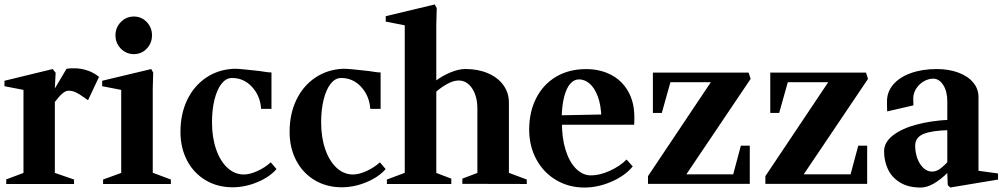

<svg xmlns="http://www.w3.org/2000/svg" viewBox="-22 -826 4501 862"><path d="M6 -20.6 91.4 -52.6 83.4 -41.6V-430.6L91.8 -420.8L-2 -439V-463.4L214.6 -516L227.8 -499.4L223.6 -418.6L218.8 -419.8L276.6 -517Q295 -520.4 320.5 -519.2Q346 -518 372.8 -508.8Q399.6 -499.6 422.6 -480.8L373.2 -376L356.8 -387.6Q333.8 -404.4 318 -411.6Q302.2 -418.8 285.4 -418.8Q273.6 -418.8 259.2 -407.1Q244.8 -395.4 226 -370.4Q219.6 -363.8 210.8 -353.2L224.2 -375.4V-41.6L216.2 -52.6L310.4 -20V0H6Z M440.8 -20 530.2 -52.6 522.2 -29.6V-442.6L530.6 -420.8L436.8 -439V-463.4L657 -516L665.8 -499.8L663.8 -429.8V-30L655.8 -53.4L745.2 -20V0H440.8ZM496.4 -667.4Q496.4 -702.4 520.5 -727.1Q544.6 -751.8 579.5 -751.8Q613.2 -751.8 636.8 -727.1Q660.4 -702.4 660.4 -667.4Q660.4 -632.4 636.8 -607.7Q613.2 -583 579.5 -583Q544.6 -583 520.5 -607.7Q496.4 -632.4 496.4 -667.4Z M788.2 -234Q788.2 -314.2 818.4 -377.3Q848.6 -440.4 903.3 -477.3Q958 -514.2 1028 -517.2Q1043.2 -517.6 1072.2 -514.7Q1101.2 -511.8 1143 -507.2Q1184.4 -500.2 1196.8 -500.8V-337.2H1150.4Q1146.4 -396.2 1108.8 -436.6Q1071.2 -477 1016.8 -475.8Q991.6 -474.6 971.8 -449Q952 -423.4 940.9 -378.5Q929.8 -333.6 929.8 -277Q929.8 -209.2 948.2 -156Q966.6 -102.8 999.1 -72.7Q1031.6 -42.6 1073 -42.6Q1099.4 -42.6 1133.4 -58Q1167.4 -73.4 1193.6 -97.2L1219.4 -67Q1188.6 -31.2 1133.5 -8.2Q1078.4 14.8 1022.2 14.8Q954.2 14.8 900.9 -17Q847.6 -48.8 817.9 -105.4Q788.2 -162 788.2 -234Z M1278.2 -234Q1278.2 -314.2 1308.4 -377.3Q1338.6 -440.4 1393.3 -477.3Q1448 -514.2 1518 -517.2Q1533.2 -517.6 1562.2 -514.7Q1591.2 -511.8 1633 -507.2Q1674.4 -500.2 1686.8 -500.8V-337.2H1640.4Q1636.4 -396.2 1598.8 -436.6Q1561.2 -477 1506.8 -475.8Q1481.6 -474.6 1461.8 -449Q1442 -423.4 1430.9 -378.5Q1419.8 -333.6 1419.8 -277Q1419.8 -209.2 1438.2 -156Q1456.6 -102.8 1489.1 -72.7Q1521.6 -42.6 1563 -42.6Q1589.4 -42.6 1623.4 -58Q1657.4 -73.4 1683.6 -97.2L1709.4 -67Q1678.6 -31.2 1623.5 -8.2Q1568.4 14.8 1512.2 14.8Q1444.2 14.8 1390.9 -17Q1337.6 -48.8 1307.9 -105.4Q1278.2 -162 1278.2 -234Z M1715 -20 1803.2 -53 1795.2 -41.6V-720.6L1803.6 -710.8L1709.8 -729V-753.4L1930 -806L1938.8 -789.8L1936.8 -718V-457.6L1932.6 -462.2Q1964 -485.8 2000.7 -501Q2037.4 -516.2 2068 -516.2Q2124 -516.2 2168.5 -497.2Q2213 -478.2 2237.9 -443.9Q2262.8 -409.6 2262.8 -366V-41.6L2254.8 -53L2343 -20V0L2053.8 -0.6V-24L2129.2 -52.6L2121.2 -41.6V-338Q2121.2 -393.6 2097.7 -429.1Q2074.2 -464.6 2037 -464.6Q2014.6 -464.6 1986.3 -449.4Q1958 -434.2 1932.6 -411L1936.8 -423.6V-41.6L1928.8 -52.6L2004.2 -24V0H1715Z M2353.8 -244Q2353.8 -323.8 2385.4 -385.6Q2417 -447.4 2474.7 -481.6Q2532.4 -515.8 2609.6 -515.8Q2670.8 -515.8 2719.8 -491Q2768.8 -466.2 2797.4 -417.2Q2826 -368.2 2826 -299.2Q2826 -276 2825 -266H2486.6L2501 -277.8Q2500.2 -208.4 2516.8 -154.2Q2533.4 -100 2563.5 -69.3Q2593.6 -38.6 2631.6 -38.6Q2669.6 -38.6 2714.6 -58.6Q2759.6 -78.6 2791.2 -109.8L2818.6 -78.8Q2784.8 -37.2 2723.8 -10.6Q2662.8 16 2601.6 16Q2532.2 16 2475.4 -17.3Q2418.6 -50.6 2386.2 -110.1Q2353.8 -169.6 2353.8 -244ZM2485.2 -308.2 2692.8 -312.2 2678 -297.6Q2676.4 -354.6 2661.7 -393.5Q2647 -432.4 2624.7 -451Q2602.4 -469.6 2577.6 -469.6Q2555.8 -469.6 2538.6 -450.6Q2521.4 -431.6 2511 -392.1Q2500.6 -352.6 2499.6 -294Z M2887.2 -35.2 3174.2 -464.2 3178 -457H2979.2L2990.2 -465L2949.2 -319H2909.2V-500H3339L3348 -471.8L3054.6 -36.2L3050.8 -43.4H3278.6L3267.6 -35.4L3304.2 -172H3344.2V-0.4H2887.2Z M3414.2 -35.2 3701.2 -464.2 3705 -457H3506.2L3517.2 -465L3476.2 -319H3436.2V-500H3866L3875 -471.8L3581.6 -36.2L3577.8 -43.4H3805.6L3794.6 -35.4L3831.2 -172H3871.2V-0.4H3414.2Z M3947.2 -147Q3947.2 -187.2 3986.9 -218.1Q4026.6 -249 4092.6 -266.6Q4158.6 -284.2 4238.6 -288.2L4231 -279.8V-371Q4231 -415.8 4212.8 -444.3Q4194.6 -472.8 4167.8 -472.8Q4146 -472.8 4125.3 -460.7Q4104.6 -448.6 4091.6 -428.5Q4078.6 -408.4 4078 -385Q4078.4 -366.4 4079 -353L3961.2 -325.8Q3960.2 -336.6 3960.2 -371Q3960.2 -413.4 3988 -446.2Q4015.8 -479 4066.7 -497.5Q4117.6 -516 4184 -516Q4238.2 -516 4280.9 -500Q4323.6 -484 4347.3 -455.5Q4371 -427 4371 -391V-51.2L4362.6 -60.4L4458.8 -47.2V-19.8L4244.2 15.8L4233 5L4230.6 -58L4235.6 -53.8Q4165.8 16 4111.2 16Q4055.8 16 4018.7 -6.8Q3981.6 -29.6 3964.4 -66.4Q3947.2 -103.2 3947.2 -147ZM4236.2 -103.4 4231 -89.4V-255.6L4240.6 -241.8Q4162 -240.2 4124.4 -224.7Q4086.8 -209.2 4086.8 -171.6Q4086.8 -141.2 4096.7 -114.5Q4106.6 -87.8 4123.9 -71.7Q4141.2 -55.6 4163.2 -55.6Q4179.6 -55.6 4196.4 -66.7Q4213.2 -77.8 4236.2 -103.4Z"/></svg>

Font: Wittgenstein
Style: Regular
Weight: 400
Designer: Jörg Drees
Foundry: Jörg Drees
Version: Version 1.003;Glyphs 3.1.2 (3151)